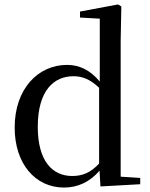

<svg xmlns="http://www.w3.org/2000/svg" viewBox="-20 -829 677 864"><path d="M432 10 611 0V-28L523 -34V-647L526 -800L511 -809L340 -777V-750L429 -745V-462C385 -515 335 -537 282 -537C151 -537 46 -429 46 -255C46 -92 139 15 268 15C330 15 384 -10 428 -61ZM426 -93C388 -52 351 -37 305 -37C216 -37 150 -104 150 -258C150 -423 223 -486 311 -486C352 -486 387 -471 426 -434Z"/></svg>

Font: Noto Serif TC Medium
Style: Regular
Weight: 500
Designer: Ryoko NISHIZUKA 西塚涼子 (kana & ideographs); Frank Grießhammer (Latin, Greek & Cyrillic); Wenlong ZHANG 张文龙 (bopomofo); San
Foundry: Adobe
Version: Version 2.001;hotconv 1.1.0;makeotfexe 2.6.0